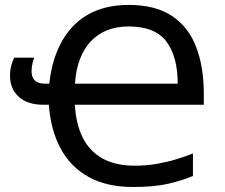

<svg xmlns="http://www.w3.org/2000/svg" viewBox="-20 -745 907 775"><path d="M499.5 -725.1Q607.9 -725.1 674.6 -680.4Q741.2 -635.7 772 -554.9Q802.7 -474.1 802.7 -366.7V-322.3H282.2Q286.6 -244.1 314.2 -189.2Q341.8 -134.3 394 -105.2Q446.3 -76.2 523.9 -76.2Q570.8 -76.2 613.5 -83.7Q656.2 -91.3 692.9 -102.5Q729.5 -113.8 758.8 -125.5V-34.7Q716.3 -16.6 659.4 -3.4Q602.5 9.8 517.1 9.8Q410.6 9.8 337.6 -30.8Q264.6 -71.3 224.6 -145.8Q184.6 -220.2 177.2 -322.3H152.8Q91.8 -322.3 56.2 -354Q20.5 -385.7 20.5 -439Q20.5 -461.4 25.4 -480Q30.3 -498.5 37.1 -512.2H118.2Q114.7 -504.9 111.1 -489.3Q107.4 -473.6 107.4 -457Q107.4 -433.6 120.6 -420.4Q133.8 -407.2 162.1 -407.2H178.7Q187.5 -483.9 212.6 -543Q237.8 -602.1 278.3 -642.8Q318.8 -683.6 374.3 -704.3Q429.7 -725.1 499.5 -725.1ZM499 -638.2Q451.2 -638.2 412.8 -623Q374.5 -607.9 346.7 -578.4Q318.8 -548.8 302.5 -505.9Q286.1 -462.9 282.7 -407.2H697.3Q697.3 -517.1 651.4 -577.6Q605.5 -638.2 499 -638.2Z"/></svg>

Font: Open Sans Medium
Style: Regular
Weight: 500
Designer: Monotype Design Team
Foundry: Monotype Imaging Inc.
Version: Version 3.000